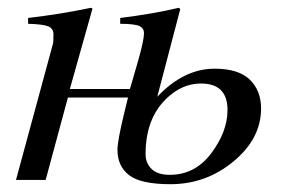

<svg xmlns="http://www.w3.org/2000/svg" viewBox="-20 -461 737 492"><path d="M442 -438 383 -213Q451 -285 530 -285Q591 -285 620 -257Q649 -229 649 -183Q649 -106 578.5 -47.5Q508 11 417 11Q341 11 311 -12Q281 -35 281 -77Q281 -100 298 -170L308 -211H154L97 0H21L116 -350Q117 -355 117 -373Q117 -388 103.5 -393.5Q90 -399 52 -400V-415Q131 -424 213 -441L217 -439L159 -233H313L335 -309Q349 -359 349 -376Q349 -388 338 -394Q325 -400 288 -400V-415Q370 -425 438 -441ZM563 -179Q563 -247 495 -247Q445 -247 404 -206Q353 -155 353 -66Q353 -43 368.5 -28Q384 -13 415 -13Q480 -13 521.5 -68.5Q563 -124 563 -179Z"/></svg>

Font: STIX MathJax Alphabets
Style: Italic
Weight: 400
Italic angle: -16.33°
Designer: MicroPress Inc., with final additions and corrections provided by Coen Hoffman, Elsevier (retired)
Version: Version 1.1.1